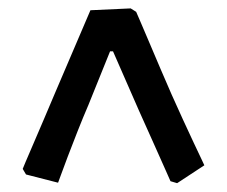

<svg xmlns="http://www.w3.org/2000/svg" viewBox="-20 -502 530 448"><path d="M297.7 -474.4Q297.7 -474.4 306.2 -454.8Q314.7 -435.3 327.5 -404.9Q340.2 -374.5 354.5 -341.4Q368.8 -308.3 380.3 -281.8Q393.3 -252.6 406.8 -223.2Q420.2 -193.8 431.6 -169.8Q443 -145.9 449.9 -131.1Q456.8 -116.3 456.8 -116.3L393.3 -74.6L377.8 -79.2Q377.8 -79.2 366.7 -104.3Q355.6 -129.3 338.5 -167.5Q321.3 -205.7 304.2 -244L243.7 -382.2H236.8L186.3 -257.1Q173.7 -227.9 161.2 -196.2Q148.6 -164.5 138.3 -137.2Q128.1 -110 121.8 -92.8Q115.5 -75.7 115.5 -75.7L40.7 -94.9L33 -107.9Q33 -107.9 39.5 -123.7Q46.1 -139.5 57.4 -165.4Q68.7 -191.3 82.1 -223Q95.4 -254.6 109 -286.4L191 -478.1L284.9 -482.4Z"/></svg>

Font: Alegreya
Style: Regular
Weight: 400
Designer: Juan Pablo del Peral
Foundry: Huerta Tipografica
Version: Version 2.009